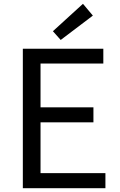

<svg xmlns="http://www.w3.org/2000/svg" viewBox="-20 -989 628 1009"><path d="M100 0H534V-79H193V-346H471V-425H193V-655H523V-733H100ZM299 -779 468 -907 416 -969 258 -825Z"/></svg>

Font: Source Han Sans CN Regular
Style: Regular
Weight: 400
Designer: Ryoko NISHIZUKA (kana & ideographs); Paul D. Hunt (Latin, Greek & Cyrillic); Wenlong ZHANG (bopomofo); Sandoll Communica
Foundry: Adobe Systems Incorporated
Version: Version 1.004;PS 1.004;hotconv 1.0.82;makeotf.lib2.5.63406